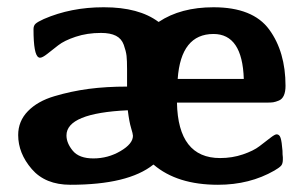

<svg xmlns="http://www.w3.org/2000/svg" viewBox="-20 -495 834 526"><path d="M29.8 -125Q29.8 -163.1 56.4 -190.4Q83 -217.8 128.9 -231.4Q174.8 -245.1 222.9 -251.5Q271 -257.8 328.1 -257.8V-305.2Q328.1 -329.1 326.7 -342Q325.2 -355 319.1 -372.1Q313 -389.2 297.6 -397Q282.2 -404.8 256.8 -404.8Q218.8 -404.8 187.3 -394.3Q155.8 -383.8 139.4 -370.8Q123 -357.9 109.6 -347.4Q96.2 -336.9 89.8 -336.9Q86.9 -336.9 85.9 -337.9Q71.8 -344.7 71.8 -415Q71.8 -424.8 77.4 -429.9Q83 -435.1 100.1 -442.9Q174.3 -475.1 263.2 -475.1H265.1Q360.4 -475.1 414.1 -435.1H415Q475.1 -475.1 564.9 -475.1Q672.9 -475.1 717.5 -414.1Q762.2 -353 762.2 -259.8Q762.2 -243.7 757.6 -233.4Q752.9 -223.1 743.9 -219.5Q734.9 -215.8 728.5 -214.8Q722.2 -213.9 710.9 -213.9H464.8Q467.8 -62 583 -62Q616.2 -62 645.5 -72Q674.8 -82 690.9 -94.5Q707 -106.9 720 -116.9Q732.9 -127 737.8 -127Q745.6 -127 748.8 -116.9Q752 -106.9 753.9 -82Q753.9 -70.8 754.9 -64V-58.1Q754.9 -46.9 750.5 -41.5Q746.1 -36.1 731.9 -27.8Q664.1 11.2 577.1 11.2Q465.3 11.2 400.9 -43.9H399.9Q331.1 11.2 172.9 11.2Q104 11.2 66.9 -32Q29.8 -75.2 29.8 -125ZM162.1 -124Q162.1 -103 179.4 -82Q196.8 -61 235.8 -61Q275.9 -61 310.1 -81.1Q344.2 -101.1 344.2 -123Q344.2 -127.9 339.1 -144.5Q334 -161.1 330.1 -192.9Q162.1 -185.1 162.1 -124ZM466.8 -278.8H647.9Q644 -401.9 564.9 -401.9Q475.6 -401.9 466.8 -278.8Z"/></svg>

Font: CMU Sans Serif
Style: Bold
Weight: 700
Version: Version 0.7.0